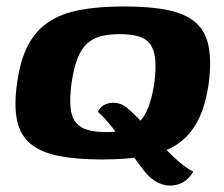

<svg xmlns="http://www.w3.org/2000/svg" viewBox="-20 -488 695 596"><path d="M296 7Q217 7 162 -4Q107 -15 75 -41.5Q43 -68 33 -114Q23 -160 33 -230Q43 -302 67 -347.5Q91 -393 130.5 -419.5Q170 -446 228 -457Q286 -468 365 -468Q445 -468 499.5 -457Q554 -446 585.5 -419.5Q617 -393 627 -347Q637 -301 628 -230Q618 -159 594 -113Q570 -67 530.5 -40.5Q491 -14 433 -3.5Q375 7 296 7ZM309 -78Q343 -78 368 -84.5Q393 -91 410.5 -107.5Q428 -124 440 -154Q452 -184 459 -230Q465 -277 461.5 -306.5Q458 -336 445 -352.5Q432 -369 408.5 -375.5Q385 -382 352 -382Q318 -382 293 -375.5Q268 -369 250 -352.5Q232 -336 220.5 -306.5Q209 -277 202 -230Q196 -184 199 -154Q202 -124 215.5 -107.5Q229 -91 252.5 -84.5Q276 -78 309 -78ZM508 88Q489 88 469.5 78.5Q450 69 431 47Q422 36 408.5 17.5Q395 -1 379.5 -23Q364 -45 347.5 -67.5Q331 -90 315 -109Q299 -128 284 -141Q291 -156 304 -162.5Q317 -169 329 -169Q346 -169 358.5 -163.5Q371 -158 388 -141Q407 -124 425 -104Q443 -84 460.5 -63Q478 -42 497 -22.5Q516 -3 536 14.5Q556 32 580 45Q566 68 548 78Q530 88 508 88Z"/></svg>

Font: Genos
Style: Bold Italic
Weight: 700
Italic angle: -8°
Version: Version 1.010